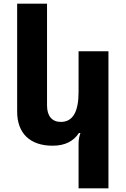

<svg xmlns="http://www.w3.org/2000/svg" viewBox="-20 -780 685 1041"><path d="M568 241V-502H406V-281C406 -176 376 -119 310 -119C262 -119 235 -151 235 -208V-760H73V-175C73 -57 143 10 265 10C334 10 379 -15 408 -59H416C409 -39 406 -20 406 -1V241Z"/></svg>

Font: Noto Sans Armenian Extra
Style: Regular
Weight: 800
Designer: Monotype Design Team
Foundry: Monotype Imaging Inc.
Version: Version 1.901